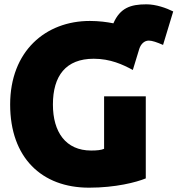

<svg xmlns="http://www.w3.org/2000/svg" viewBox="-20 -831 822 889"><path d="M27 -347C27 -594 191 -734 396 -734C438 -734 475 -729 505 -723C536 -794 584 -811 658 -811C702 -811 750 -794 782 -778L735 -623C707 -635 685 -643 669 -643C647 -643 632 -626 625 -605L595 -507C549 -532 491 -559 414 -559C285 -559 225 -480 225 -347C225 -220 284 -134 402 -134C428 -134 449 -136 462 -142V-385H655V-5C611 13 515 38 392 38C173 38 27 -101 27 -347Z"/></svg>

Font: Repo Black
Style: Regular
Weight: 900
Designer: Stefan Peev
Foundry: Context Ltd
Version: Version 1.502